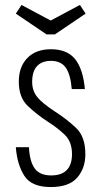

<svg xmlns="http://www.w3.org/2000/svg" viewBox="-20 -746 410 776"><path d="M325 -123Q325 -194 287 -229.5Q249 -265 204 -294Q150 -329 130 -354.5Q110 -380 110 -415Q110 -457 129.5 -478.5Q149 -500 186 -500Q226 -500 245.5 -473Q265 -446 270 -386H323Q316 -466 284 -506.5Q252 -547 186 -547Q125 -547 90.5 -511.5Q56 -476 56 -416Q56 -352 92.5 -317.5Q129 -283 172 -255Q210 -231 240.5 -202.5Q271 -174 271 -123Q271 -81 250 -59Q229 -37 187 -37Q141 -37 120.5 -65Q100 -93 97 -151H44Q49 -82 78 -36Q107 10 185 10Q259 10 292 -28Q325 -66 325 -123ZM202 -607 326 -691 303 -726 185 -663 67 -726 44 -691 168 -607Z"/></svg>

Font: Secuela Light
Style: Regular
Weight: 300
Designer: Fernando Haro
Foundry: deFharo
Version: Version 1.708